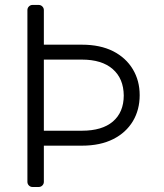

<svg xmlns="http://www.w3.org/2000/svg" viewBox="-20 -747 657 767"><path d="M89.5 -20.6V-706.7Q89.5 -715.2 95.5 -721.2Q101.6 -727.3 110.1 -727.3H134.2Q143.1 -727.3 149.1 -721.2Q155.2 -715.2 155.2 -706.7V-568.5H307.2Q380.3 -568.5 432.2 -542.3Q483.3 -516 510.7 -470.2Q538 -424.7 538 -366.8Q538 -308.6 511 -263.1Q483.3 -217 432.5 -191.4Q380.7 -165.1 307.2 -165.1H155.2V-20.6Q155.2 -12.1 149.1 -6Q143.1 0 134.2 0H110.1Q101.6 0 95.5 -6Q89.5 -12.1 89.5 -20.6ZM307.2 -224.8Q387.8 -224.8 430.8 -261.4Q474.1 -298.3 474.4 -365.4Q473.7 -433.2 430.4 -470.9Q387.1 -508.9 307.2 -508.9H155.2V-224.8Z"/></svg>

Font: DeltaSans Light
Style: Regular
Weight: 300
Designer: Rasmus Andersson
Foundry: rsms
Version: Version 3.012